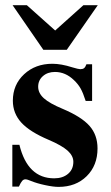

<svg xmlns="http://www.w3.org/2000/svg" viewBox="-20 -710 429 744"><path d="M336.9 -318.8H312Q301.8 -350.6 292 -367.7Q282.2 -384.8 266.1 -399.9Q233.4 -431.2 192.9 -431.2Q164.6 -431.2 146.2 -415Q127.9 -398.9 127.9 -374Q127.9 -349.1 150.1 -329.1Q172.4 -309.1 223.1 -288.1Q295.9 -257.3 326.9 -222.2Q357.9 -187 357.9 -134.8Q357.9 -68.8 315.9 -27.3Q273.9 14.2 207 14.2Q186.5 14.2 154.5 7.3Q122.6 0.5 100.1 -8.8Q85.9 -15.1 78.1 -15.1Q71.3 -15.1 65.9 -9Q60.5 -2.9 53.2 13.2H27.8V-148.9H55.2Q86.9 -19 189.9 -19Q223.1 -19 243.7 -36.4Q264.2 -53.7 264.2 -83Q264.2 -106.4 241.7 -126.5Q219.2 -146.5 168.9 -168Q95.2 -199.2 62.5 -235.1Q29.8 -271 29.8 -319.8Q29.8 -381.8 73.5 -422.4Q117.2 -462.9 183.1 -462.9Q216.8 -462.9 259.8 -449.2Q284.2 -441.9 291 -441.9Q300.8 -441.9 305.9 -446Q311 -450.2 314.9 -460.9H336.9ZM358.9 -689.9 238.8 -517.1H147.9L28.8 -689.9H84L193.8 -591.8L303.2 -689.9Z"/></svg>

Font: Accordance
Style: Bold
Weight: 700
Version: Version 1.2 (build January 31, 2020) Miklal Software Solutio